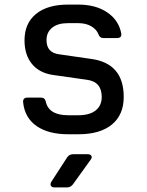

<svg xmlns="http://www.w3.org/2000/svg" viewBox="-20 -578 640 838"><path d="M278 8Q191 8 139.5 -28Q88 -64 81 -131Q79 -152 100 -152H159Q176 -152 180 -134Q193 -75 278 -75H322Q371 -75 397.5 -96Q424 -117 424 -155Q424 -222 358 -230L210 -251Q151 -260 119 -299.5Q87 -339 87 -402Q87 -476 137 -517Q187 -558 277 -558H321Q398 -558 448 -524Q498 -490 509 -433Q513 -412 491 -412H430Q415 -412 409 -430Q401 -450 378 -463.5Q355 -477 321 -477H277Q232 -477 207.5 -457Q183 -437 183 -403Q183 -348 238 -341L377 -321Q520 -302 520 -155Q520 -77 468.5 -34.5Q417 8 322 8ZM218 240Q206 240 202 232.5Q198 225 205 214L273 109Q282 95 300 95H362Q375 95 379 102.5Q383 110 375 120L298 227Q288 240 272 240Z"/></svg>

Font: Pitagon Sans Mono Medium
Style: Regular
Weight: 500
Monospace: yes
Designer: Travis Tran
Foundry: Pitagon
Version: Version 1.001; ttfautohint (v1.8.4.7-5d5b);gftools[0.9.26]